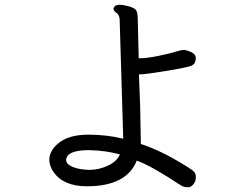

<svg xmlns="http://www.w3.org/2000/svg" viewBox="-20 -765 1040 807"><path d="M356 -51Q395 -51 433 -68.5Q471 -86 484 -116Q427 -132 355 -134Q260 -134 258 -93Q258 -75 285 -63.5Q312 -52 356 -51ZM770 22Q752 22 740 14Q618 -67 555 -90Q512 18 345 18Q247 18 205 -42Q187 -68 187 -95Q189 -136 231.5 -167.5Q274 -199 352 -199Q429 -199 498 -182L483 -680Q483 -702 470 -710.5Q457 -719 457 -730Q462 -745 482 -745Q498 -745 521.5 -738.5Q545 -732 552 -722Q559 -712 559 -683L563 -520Q597 -520 645.5 -530Q694 -540 717.5 -547.5Q741 -555 752 -555Q763 -555 782.5 -546.5Q802 -538 803 -522Q803 -496 783 -488Q750 -478 670 -465.5Q590 -453 580 -453Q564 -453 564 -452L569 -320L572 -160Q655 -132 741 -80Q774 -60 788.5 -49.5Q803 -39 803 -24Q803 -11 801 -4Q789 22 770 22Z"/></svg>

Font: LXGW WenKai Lite
Style: Bold
Weight: 700
Designer: LXGW / Fontworks Inc.
Foundry: LXGW / Fontworks Inc.
Version: Version 1.330;April 28, 2024